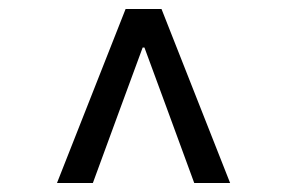

<svg xmlns="http://www.w3.org/2000/svg" viewBox="-20 -690 640 428"><path d="M107 -282 260 -670H340L493 -282H413L351 -451L302 -584H298L249 -451L187 -282Z"/></svg>

Font: TypoPRO Source Code Pro
Style: Italic
Weight: 500
Italic angle: -11°
Monospace: yes
Designer: Paul D. Hunt, Teo Tuominen
Foundry: Adobe Systems Incorporated
Version: Version 1.030;PS 1.0;hotconv 1.0.84;makeotf.lib2.5.63406